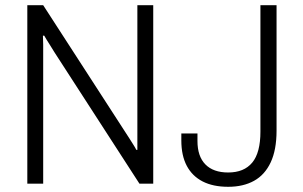

<svg xmlns="http://www.w3.org/2000/svg" viewBox="-20 -706 1165 738"><path d="M85 0V-686H146L465 -193Q470 -186 477 -174.5Q484 -163 491.5 -151.5Q499 -140 504 -130H508Q508 -146 508 -163Q508 -180 508 -195V-686H569V0H516L190 -504Q185 -513 172 -533Q159 -553 150 -569H145Q146 -552 146 -534.5Q146 -517 146 -502V0ZM857 12Q799 12 759 -8.5Q719 -29 698 -68.5Q677 -108 677 -166V-193H739V-164Q739 -105 769.5 -74Q800 -43 857 -43Q918 -43 949.5 -81Q981 -119 981 -200V-686H1043V-204Q1043 -130 1020.5 -82Q998 -34 956.5 -11Q915 12 857 12Z"/></svg>

Font: Archivo SemiCondensed ExtraLight
Style: Regular
Weight: 250
Width: 4
Designer: Hector Gatti
Foundry: Omnibus-Type
Version: Version 2.001